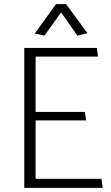

<svg xmlns="http://www.w3.org/2000/svg" viewBox="-20 -913 539 933"><path d="M479 0 473 -44H153V-328H398L393 -369H153V-638H456L451 -680H98V0ZM277 -853 356 -740 405 -752 301 -893H252L149 -750L196 -740Z"/></svg>

Font: Catamaran Thin ExtraLight
Style: Regular
Weight: 250
Version: Version 2.000